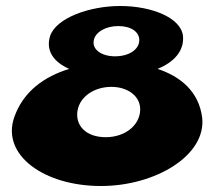

<svg xmlns="http://www.w3.org/2000/svg" viewBox="-20 -604 727 641"><path d="M591 -483C585 -545 486 -584 381 -584C281 -584 167 -545 147 -483C132 -433 161 -396 211 -374C129 -349 57 -299 27 -211C-15 -86 127 17 317 17C500 17 669 -86 655 -211C644 -299 582 -349 506 -374C560 -396 595 -433 591 -483ZM445 -469C444 -438 410 -416 364 -416C320 -416 287 -438 293 -469C298 -497 333 -517 375 -517C418 -517 446 -497 445 -469ZM239 -236C248 -283 296 -314 352 -314C406 -314 450 -283 448 -236C446 -185 397 -146 333 -146C267 -146 230 -185 239 -236Z"/></svg>

Font: Hussar Milosc
Style: Bold
Weight: 700
Foundry: Cannot Into Space Fonts
Version: Version 1.02